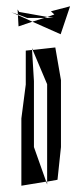

<svg xmlns="http://www.w3.org/2000/svg" viewBox="-20 -588 256 611"><path d="M130 -320V-10L163 -16L174 -120V-333L156 -437L84 -429ZM62 -427V-319L48 -211V3L127 -10L88 -120V-330L82 -429ZM127 -10H130V-1ZM82 -434V-435L84 -429H82ZM173 -479 203 -568 142 -552 153 -542 131 -534 150 -531H121L83 -519ZM36 -556V-558L41 -550L131 -534L121 -531H66L37 -542ZM37 -540 83 -519 39 -504ZM16 -549 37 -540V-542Z"/></svg>

Font: Quebrada
Style: Regular
Weight: 400
Designer: deFharo
Foundry: deFharo
Version: Version 1.034 2012